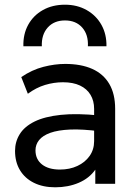

<svg xmlns="http://www.w3.org/2000/svg" viewBox="-20 -782 582 817"><path d="M215 15Q163 15 124.5 -4Q86 -23 65 -57.8Q44 -92.5 44 -140Q44 -179 64 -211.2Q84 -243.5 127 -264.8Q170 -286 238.5 -293.2Q307 -300.5 404 -290.5L406.5 -223Q331.5 -233 279 -230.8Q226.5 -228.5 194 -216.8Q161.5 -205 146.2 -185.8Q131 -166.5 131 -142.5Q131 -104 158.8 -82.2Q186.5 -60.5 235 -60.5Q276.5 -60.5 309.2 -75.8Q342 -91 361.2 -118.2Q380.5 -145.5 380.5 -181.5V-318.5Q380.5 -353 365.2 -378.5Q350 -404 320.5 -418Q291 -432 248 -432Q209.5 -432 171.5 -420.5Q133.5 -409 98.5 -383L70.5 -454Q116 -485 164.5 -497.5Q213 -510 257.5 -510Q325 -510 372.5 -488.8Q420 -467.5 445 -425Q470 -382.5 470 -319V0H385.5V-60Q360 -23.5 315 -4.2Q270 15 215 15ZM79.5 -585Q78 -636.5 100 -676.5Q122 -716.5 162.5 -739.2Q203 -762 256.5 -762Q308.5 -762 349 -739Q389.5 -716 411.8 -676Q434 -636 433 -585H354Q356.5 -634.5 329.8 -664.8Q303 -695 256.5 -695Q210 -695 183 -664.8Q156 -634.5 158 -585Z"/></svg>

Font: Geologica Roman Light
Style: Regular
Weight: 300
Designer: Sindre Bremnes, Frode Helland
Foundry: Monokrom Skriftforlag AS
Version: Version 1.010;gftools[0.9.28]